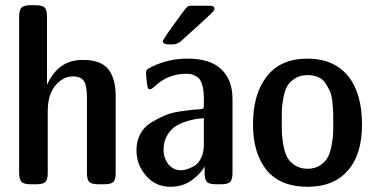

<svg xmlns="http://www.w3.org/2000/svg" viewBox="-20 -714 1449 744"><path d="M54.2 -44.9V-648.9Q54.2 -675.8 63.7 -684.8Q73.2 -693.8 99.1 -693.8H118.2Q145 -693.8 153.6 -684.3Q162.1 -674.8 162.1 -649.9V-387.2H163.1Q207 -481.9 298.8 -481.9Q299.3 -481.9 299.8 -481.9Q371.6 -481.9 399.9 -445.6Q428.2 -409.2 428.2 -341.8V-43.9Q428.2 -18.1 419.2 -9Q410.2 0 383.8 0H360.8Q334 0 325.4 -9.5Q316.9 -19 316.9 -43.9V-337.9Q316.9 -380.9 305.4 -399.4Q293.9 -418 263.2 -418Q224.1 -418 194.6 -382.6Q165 -347.2 165 -283.2V-43.9Q165 -18.1 156 -9Q147 0 121.1 0H99.1Q72.3 0 63.2 -9.5Q54.2 -19 54.2 -44.9Z M508.8 -131.8Q508.8 -167 523.4 -194.6Q538.1 -222.2 564.9 -238.5Q591.8 -254.9 616.9 -265.9Q642.1 -276.9 676 -282Q710 -287.1 724.9 -288.6Q739.7 -290 758.8 -291Q766.6 -292 768.3 -294.4Q770 -296.9 770 -310.1V-330.1Q770 -364.3 763.4 -386.2Q756.8 -408.2 743.9 -416Q731 -423.8 722.9 -426Q714.8 -428.2 703.1 -428.2Q628.9 -428.2 578.1 -377.9Q566.9 -368.2 562 -368.2Q555.2 -368.2 553 -373.5Q550.8 -378.9 548.8 -397Q545.9 -420.9 545.9 -433.1Q545.9 -440.9 549.8 -444.6Q553.7 -448.2 569.8 -456.1Q633.8 -486.8 707 -486.8Q794.9 -486.8 837.9 -445.3Q880.9 -403.8 880.9 -331.1V-43.9Q880.9 -18.1 871.8 -9Q862.8 0 836.9 0H816.9Q790 0 781.5 -9.5Q772.9 -19 772.9 -43.9V-68.8Q756.8 -40 722.4 -15.1Q688 9.8 640.1 9.8Q583 9.8 545.9 -33Q508.8 -75.7 508.8 -131.8ZM611.3 -554.2Q611.3 -561 659.2 -627Q675.3 -647.9 684.1 -661.1Q700.2 -683.1 705.6 -687.5Q710.9 -691.9 723.1 -691.9H792Q811 -691.9 811 -680.2Q811 -675.3 804.7 -668.2Q798.3 -661.1 763.2 -628.9Q718.3 -587.9 682.1 -555.2Q667 -542 650.4 -542H634.3Q611.3 -542 611.3 -554.2ZM613.8 -133.8Q613.8 -100.6 632.8 -77.4Q651.9 -54.2 681.2 -54.2Q690.9 -54.2 702.9 -57.6Q714.8 -61 731.4 -70.1Q748 -79.1 759 -101.1Q770 -123 770 -154.8V-255.9Q752 -254.9 734.9 -252Q717.8 -249 694.3 -241Q670.9 -232.9 654.3 -220.5Q637.7 -208 625.7 -185.3Q613.8 -162.6 613.8 -133.8Z M960.4 -231.9Q960.4 -348.1 1011.7 -415Q1064.9 -486.8 1171.4 -486.8Q1275.4 -486.8 1330.6 -417Q1382.3 -352.1 1382.8 -231.9Q1382.8 -113.8 1326.7 -51.8Q1272 9.8 1172.9 9.8Q1171.9 9.8 1171.4 9.8Q1067.4 9.8 1013.7 -54.2Q960.4 -119.1 960.4 -231.9ZM1271.5 -244.1Q1271.5 -267.1 1271 -280.5Q1270.5 -293.9 1268.1 -319.1Q1265.6 -344.2 1259 -359.1Q1252.4 -374 1241.9 -390.6Q1231.4 -407.2 1213.6 -415Q1195.8 -422.9 1171.4 -422.9Q1142.6 -422.9 1122.6 -409.9Q1102.5 -397 1093 -380.4Q1083.5 -363.8 1078.1 -335Q1072.8 -306.2 1072.3 -289.6Q1071.8 -272.9 1071.8 -243.9Q1071.8 -214.8 1072.3 -198Q1072.8 -181.2 1078.1 -151.6Q1083.5 -122.1 1093 -104.5Q1102.5 -86.9 1122.6 -73.5Q1142.6 -60.1 1171.6 -60.1Q1200.7 -60.1 1220.7 -73.5Q1240.7 -86.9 1250.2 -104.5Q1259.8 -122.1 1265.1 -151.6Q1270.5 -181.2 1271 -198Q1271.5 -214.8 1271.5 -244.1Z"/></svg>

Font: CMU Sans Serif Demi Condensed
Style: DemiCondensed
Weight: 600
Width: 3
Version: Version 0.7.0